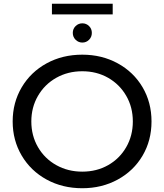

<svg xmlns="http://www.w3.org/2000/svg" viewBox="-20 -1001 880 1029"><path d="M47.9 -350.1Q47.9 -451.2 96.4 -533.2Q145 -615.2 230 -661.6Q314.9 -708 420.9 -708Q525.9 -708 610.8 -661.6Q695.8 -615.2 743.9 -533.7Q792 -452.1 792 -350.1Q792 -248 743.9 -166.5Q695.8 -85 610.8 -38.6Q525.9 7.8 420.9 7.8Q314.9 7.8 230 -38.6Q145 -85 96.4 -167Q47.9 -249 47.9 -350.1ZM147.9 -350.1Q147.9 -273.9 183.6 -212.4Q219.2 -150.9 281.7 -116Q344.2 -81.1 420.9 -81.1Q498 -81.1 559.6 -116Q621.1 -150.9 656.5 -212.4Q691.9 -273.9 691.9 -350.1Q691.9 -426.3 656.5 -487.5Q621.1 -548.8 559.6 -584Q498 -619.1 420.9 -619.1Q343.8 -619.1 281.5 -584Q219.2 -548.8 183.6 -487.3Q147.9 -425.8 147.9 -350.1ZM258.3 -923.8V-981H584V-923.8ZM370.1 -824.7Q370.1 -846.7 385.3 -861.3Q400.4 -876 421.4 -876Q442.4 -876 457.3 -861.3Q472.2 -846.7 472.2 -824.7Q472.2 -802.7 457.3 -787.8Q442.4 -772.9 421.4 -772.9Q400.4 -772.9 385.3 -787.8Q370.1 -802.7 370.1 -824.7Z"/></svg>

Font: Montserrat Medium
Style: Regular
Weight: 500
Designer: Julieta Ulanovsky
Foundry: Julieta Ulanovsky
Version: Version 7.200